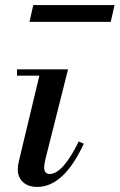

<svg xmlns="http://www.w3.org/2000/svg" viewBox="-20 -723 471 756"><path d="M47 -425V-450H248L159 -97Q154 -76 154 -63Q154 -38 176 -38Q227 -38 290 -166L310 -157Q231 13 127 13Q91 13 70.5 -6Q50 -25 50 -56Q50 -69 54 -87L135 -425ZM96 -637 111 -703H431L416 -637Z"/></svg>

Font: Libre Bodoni
Style: Italic
Weight: 400
Italic angle: -13°
Designer: Pablo Impallari, Rodrigo Fuenzalida
Foundry: Pablo Impallari, Rodrigo Fuenzalida
Version: Version 1.001